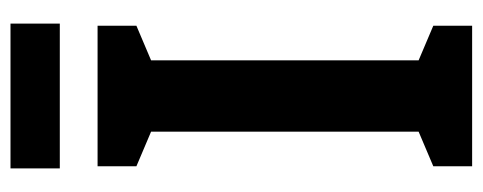

<svg xmlns="http://www.w3.org/2000/svg" viewBox="-297 -623 920 366"><g transform="rotate(-90 163.0 -440.0)"><path d="M301 -880H25V-786H301ZM297 0V-74L231 -102V-612L297 -640V-714H29V-640L95 -612V-102L29 -74V0Z"/></g></svg>

Font: Noto Sans Lao Looped ExtraCondensed
Style: Bold
Weight: 700
Width: 2
Designer: Mark Frömberg, Ben Mitchell
Foundry: The Fontpad Ltd
Version: Version 1.002